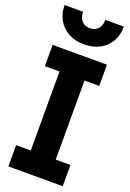

<svg xmlns="http://www.w3.org/2000/svg" viewBox="-185 -1065 761 1127"><g transform="rotate(20 195.0 -501.5)"><path d="M25.5 -626.5V-759H365V-626.5H273V-132.5H365V0H25.5V-132.5H117V-626.5ZM382 -1003Q382 -950 359.2 -910Q336.5 -870 295 -847.5Q253.5 -825 196.5 -825Q140.5 -825 99 -847.8Q57.5 -870.5 34.8 -910.5Q12 -950.5 11.5 -1003H127Q127 -968 146 -946.8Q165 -925.5 196.5 -925.5Q229 -925.5 247.8 -946.8Q266.5 -968 266.5 -1003Z"/></g></svg>

Font: Hepta Slab
Style: Bold
Weight: 700
Designer: Michael LaGattuta
Foundry: Michael LaGattuta
Version: Version 1.100